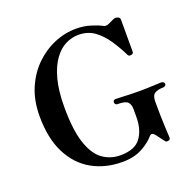

<svg xmlns="http://www.w3.org/2000/svg" viewBox="-131 -873 1034 1020"><g transform="rotate(-20 386.5 -363.0)"><path d="M393 12Q297 12 222 -30Q147 -72 104 -156.5Q61 -241 61 -367Q61 -454 90 -522.5Q119 -591 168 -639Q217 -687 277.5 -712.5Q338 -738 402 -738Q446 -738 485 -725.5Q524 -713 538 -705Q549 -698 557.5 -698.5Q566 -699 573 -702Q578 -704 592 -711Q606 -718 611 -719Q620 -722 631.5 -717.5Q643 -713 643 -701V-519Q643 -509 629.5 -506.5Q616 -504 612 -513Q589 -560 560 -603.5Q531 -647 493 -675Q455 -703 402 -703Q365 -703 329.5 -685.5Q294 -668 265 -628.5Q236 -589 218.5 -524.5Q201 -460 201 -367Q201 -238 226 -163Q251 -88 295 -56.5Q339 -25 395 -25Q477 -25 510 -70.5Q543 -116 543 -188V-232Q543 -258 530 -272Q517 -286 472 -286Q465 -286 461 -290.5Q457 -295 457 -300Q457 -315 472 -315Q479 -315 500.5 -314Q522 -313 549.5 -312Q577 -311 602 -311Q640 -311 678 -313Q716 -315 729 -315Q736 -315 741.5 -311Q747 -307 747 -300Q747 -294 741.5 -290Q736 -286 729 -286Q701 -286 683 -275.5Q665 -265 665 -229Q665 -144 668 -87.5Q671 -31 671 -24Q671 -13 659.5 -10.5Q648 -8 643 -14Q639 -19 629.5 -31.5Q620 -44 611.5 -55.5Q603 -67 601 -68Q588 -81 577 -69Q551 -38 505 -13Q459 12 393 12Z"/></g></svg>

Font: Zen Antique Soft
Style: Regular
Weight: 400
Designer: Yoshimichi Ohira
Foundry: Positype
Version: Version 1.001